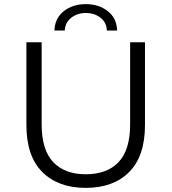

<svg xmlns="http://www.w3.org/2000/svg" viewBox="-20 -905 832 931"><path d="M396 6Q262 6 185 -71Q108 -148 108 -299V-700H182V-302Q182 -178 238 -119Q294 -60 396 -60Q499 -60 555 -119Q611 -178 611 -302V-700H683V-299Q683 -148 606.5 -71Q530 6 396 6ZM244 -757Q246 -817 289.5 -851Q333 -885 396 -885Q459 -885 502.5 -851Q546 -817 548 -757H498Q497 -796 467.5 -819Q438 -842 396 -842Q355 -842 325.5 -819Q296 -796 294 -757Z"/></svg>

Font: MOST Montserrat
Style: Regular
Weight: 400
Designer: Julieta Ulanovsky
Foundry: Julieta Ulanovsky
Version: Version 8.000;March 11, 2024;FontCreator 15.0.0.2926 64-bit